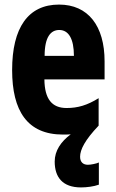

<svg xmlns="http://www.w3.org/2000/svg" viewBox="-20 -644 505 839"><path d="M330 41C330 10 351 -32 411 -95V-215C361 -184 320 -172 271 -172C207 -172 175 -211 174 -297H437V-376C437 -531 365 -624 238 -624C103 -624 33 -523 33 -338C33 -160 99 -56 255 -56C267 -56 278 -56 289 -57C246 -25 219 15 219 62C219 130 253 175 334 175C359 175 390 171 412 163V66C402 71 377 76 364 76C344 76 330 65 330 41ZM239 -513C280 -513 303 -474 303 -400H175C175 -483 202 -513 239 -513Z"/></svg>

Font: Noto Sans Malayalam UI ExtraCondensed ExtraBold
Style: Regular
Weight: 800
Width: 2
Designer: Jelle Bosma - Monotype Design Team
Foundry: Monotype Imaging Inc.
Version: Version 2.104